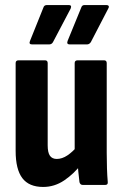

<svg xmlns="http://www.w3.org/2000/svg" viewBox="-20 -733 486 761"><path d="M151 8Q95 8 68.5 -27Q42 -62 42 -135V-483Q42 -494 54 -494H158Q169 -494 169 -483V-157Q169 -128 178 -115.5Q187 -103 205 -103Q226 -103 247 -117Q268 -131 289 -156L303 -83Q273 -44 234.5 -18Q196 8 151 8ZM308 0Q298 0 295 -11Q293 -28 290.5 -51.5Q288 -75 288 -94L276 -130V-483Q276 -494 288 -494H392Q403 -494 403 -483V-127Q403 -94 404 -65Q405 -36 407 -13Q409 0 397 0ZM107 -557Q93 -557 99 -571L152 -703Q155 -713 166 -713H253Q259 -713 261 -709.5Q263 -706 260 -699L190 -566Q185 -557 175 -557ZM256 -557Q243 -557 248 -571L302 -703Q305 -713 315 -713H402Q408 -713 410.5 -709.5Q413 -706 409 -699L340 -566Q334 -557 325 -557Z"/></svg>

Font: Sofia Sans Condensed ExtraBold
Style: Regular
Weight: 800
Designer: Botio Nikoltchev, Ani Petrova
Foundry: lettersoup
Version: Version 4.101